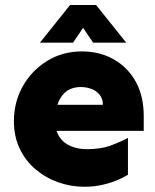

<svg xmlns="http://www.w3.org/2000/svg" viewBox="-20 -713 604 748"><path d="M308.6 14.6Q255.9 14.6 206.5 -2.9Q157.2 -20.5 118.2 -53.7Q79.1 -86.9 56.6 -134.3Q34.2 -181.6 34.2 -241.2Q34.2 -315.4 68.8 -377Q103.5 -438.5 163.6 -475.6Q223.6 -512.7 298.8 -512.7Q369.1 -512.7 423.8 -481.4Q478.5 -450.2 509.3 -394Q540 -337.9 540 -260.7V-203.1H187.5V-304.7H380.9Q380.9 -328.1 368.2 -343.8Q355.5 -359.4 335.9 -366.7Q316.4 -374 293.9 -374Q264.6 -374 242.7 -359.9Q220.7 -345.7 208 -316.4Q195.3 -287.1 195.3 -241.2Q195.3 -204.1 211.4 -179.7Q227.5 -155.3 255.9 -143.6Q284.2 -131.8 318.4 -131.8Q375 -131.8 416.5 -147.9Q458 -164.1 478.5 -175.8V-32.2Q461.9 -21.5 436 -10.7Q410.2 0 377.9 7.3Q345.7 14.6 308.6 14.6ZM135.7 -546.9 252.9 -693.4H354.5L471.7 -546.9H342.8L303.7 -604.5L264.6 -546.9Z"/></svg>

Font: Sen ExtraBold
Style: Regular
Weight: 800
Version: Version 2.000;gftools[0.9.31]